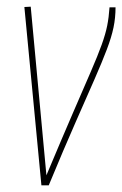

<svg xmlns="http://www.w3.org/2000/svg" viewBox="-20 -552 366 575"><path d="M126 3H104L53 -531L72 -532L119 -27Q166 -139 198.5 -214Q231 -289 252 -337.5Q273 -386 284.5 -418Q296 -450 301 -475Q306 -500 308 -530H326Q326 -499 320 -470Q314 -441 300 -404Q286 -367 263 -314.5Q240 -262 206 -185Q172 -108 126 3Z"/></svg>

Font: Georama SemiCondensed Thin
Style: Italic
Weight: 100
Width: 4
Italic angle: -9°
Designer: Jean-Baptiste Levee
Foundry: Production Type
Version: Version 1.000